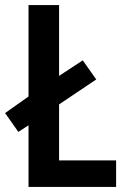

<svg xmlns="http://www.w3.org/2000/svg" viewBox="-28 -734 498 754"><path d="M84 0H428V-104H204V-324L350 -422L297 -497L204 -436V-714H84V-355L-8 -290L44 -216L84 -242Z"/></svg>

Font: Noto Sans Arabic UI Cn SmBd
Style: Regular
Weight: 600
Width: 3
Designer: Monotype Design Team, Nadine Chahine and Nizar Qandah
Foundry: Monotype Imaging Inc.
Version: Version 2.010